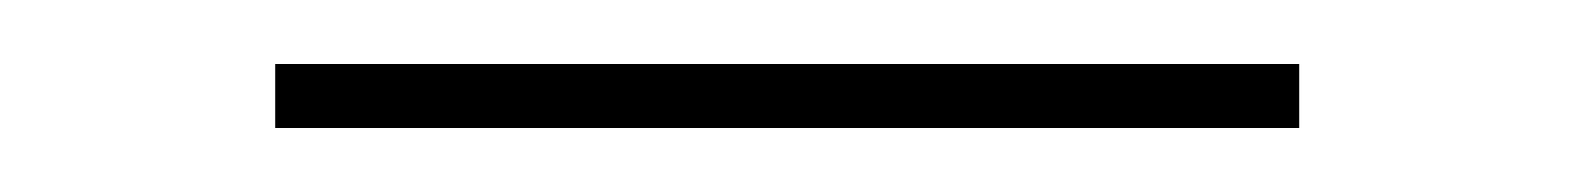

<svg xmlns="http://www.w3.org/2000/svg" viewBox="-20 -710 492 60"><path d="M66 -670V-690H386V-670Z"/></svg>

Font: Mplus 1p Thin
Style: Regular
Weight: 250
Version: Version 1.061